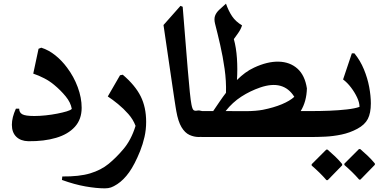

<svg xmlns="http://www.w3.org/2000/svg" viewBox="-20 -750 2091 1051"><path d="M162 -347 191 -483 206 -489Q247 -476 283 -447Q319 -418 347 -380Q384 -331 405.5 -273Q427 -215 427 -160Q427 -97 390 -56Q353 -15 287 4.5Q221 24 135 23Q93 22 69 -1.5Q45 -25 45 -67Q45 -107 67 -155H85Q85 -134 102 -124.5Q119 -115 168 -115Q197 -115 230 -118.5Q263 -122 293.5 -128Q324 -134 345.5 -140.5Q367 -147 373 -154Q367 -189 339.5 -222.5Q312 -256 277 -285Q252 -306 222 -321.5Q192 -337 162 -347Z M652 -341Q720 -283 750 -223Q780 -163 780 -83Q780 -40 771 -0.5Q762 39 747 77Q717 151 687 193Q657 235 622 258Q602 271 587.5 276Q573 281 554 281Q508 281 448 270.5Q388 260 319 235L321 216Q414 217 473.5 199Q533 181 574.5 147Q616 113 654 68Q698 17 722 -61Q709 -96 682.5 -126Q656 -156 626 -180.5Q596 -205 570 -222L637 -338Z M1069 0Q1042 0 1017 -11.5Q992 -23 973.5 -54Q955 -85 945 -142Q943 -153 941 -166Q939 -179 935 -204.5Q931 -230 924 -278.5Q917 -327 905 -408Q893 -489 875 -613L968 -718L980 -713Q988 -616 995 -527.5Q1002 -439 1008 -367.5Q1014 -296 1019 -246.5Q1024 -197 1028 -178Q1033 -152 1040 -147Q1047 -142 1058.5 -144.5Q1070 -147 1087 -142Q1107 -137 1117 -121.5Q1127 -106 1127 -68Q1127 -31 1115 -15.5Q1103 0 1069 0Z M1147 -142Q1166 -170 1183 -195Q1200 -220 1217 -242Q1219 -306 1209.5 -373Q1200 -440 1185.5 -503.5Q1171 -567 1157 -621Q1151 -646 1157 -663Q1163 -680 1179 -695.5Q1195 -711 1217 -730Q1231 -690 1250.5 -661Q1270 -632 1305 -611Q1298 -589 1283 -568Q1268 -547 1260 -536Q1273 -490 1277 -430.5Q1281 -371 1277 -312Q1299 -334 1322 -351Q1345 -368 1371 -380Q1444 -414 1505.5 -412.5Q1567 -411 1608 -374.5Q1649 -338 1660 -266Q1658 -194 1626 -142H1688Q1706 -142 1720.5 -126Q1735 -110 1735 -69Q1735 -36 1720.5 -18Q1706 0 1688 0H1086Q1058 0 1037.5 -19.5Q1017 -39 1017 -71Q1017 -103 1037.5 -122.5Q1058 -142 1086 -142ZM1215 -142Q1274 -141 1328 -141.5Q1382 -142 1419 -149Q1479 -161 1523 -179.5Q1567 -198 1591 -220Q1532 -315 1404 -271Q1349 -252 1301 -221Q1253 -190 1215 -142Z M1920 -458Q1952 -419 1972 -370.5Q1992 -322 2001 -273.5Q2010 -225 2010 -184Q2010 -131 1993.5 -99Q1977 -67 1936 -45Q1895 -23 1849.5 -13.5Q1804 -4 1761 -2Q1718 0 1686 0Q1656 0 1636.5 -22.5Q1617 -45 1617 -72Q1617 -98 1636.5 -120Q1656 -142 1686 -142Q1733 -142 1784 -144Q1835 -146 1879 -151Q1923 -156 1948 -165Q1948 -188 1935 -216Q1922 -244 1901.5 -271Q1881 -298 1858 -315L1906 -458ZM1946 233Q1927 211 1907 191.5Q1887 172 1865 153V146L1945 66H1952Q1973 84 1993 103Q2013 122 2032 145V152L1953 233ZM1767 236Q1748 214 1728 194.5Q1708 175 1686 156V149L1766 69H1773Q1794 87 1814 106Q1834 125 1853 148V155L1774 236Z"/></svg>

Font: Bona Nova SC
Style: Bold
Weight: 700
Designer: Mateusz Machalski
Foundry: Capitalics
Version: Version 4.001; ttfautohint (v1.8.4.7-5d5b)